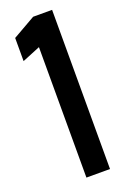

<svg xmlns="http://www.w3.org/2000/svg" viewBox="-136 -734 512 780"><g transform="rotate(-20 120.0 -344.0)"><path d="M96 0V-564L18 -532V-632L116 -688H198V0Z"/></g></svg>

Font: Saira UltraCondensed
Style: Bold
Weight: 700
Width: 1
Designer: Hector Gatti with collaboration of the Omnibus-Type team
Foundry: Omnibus-Type
Version: Version 1.101